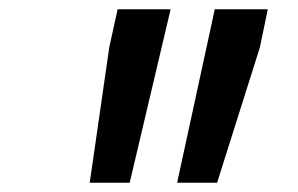

<svg xmlns="http://www.w3.org/2000/svg" viewBox="-20 -730 640 413"><path d="M361 -337 442 -710H556L539 -628L447 -337ZM173 -337 215 -628 233 -710H347L259 -337Z"/></svg>

Font: Geist Mono SemiBold
Style: Italic
Weight: 600
Italic angle: -12°
Monospace: yes
Designer: Basement.studio, Andrés Briganti, Mateo Zaragoza
Foundry: Basement.studio, Vercel, Andrés Briganti, Guido Ferreyra, Mateo Zaragoza
Version: Version 1.500; ttfautohint (v1.8.4.7-5d5b)